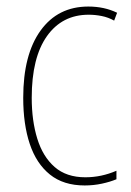

<svg xmlns="http://www.w3.org/2000/svg" viewBox="-20 -557 401 587"><path d="M239 10Q174 10 132.5 -23.5Q91 -57 71 -117Q51 -177 51 -258Q51 -390 104 -463.5Q157 -537 250 -537Q299 -537 338 -518L329 -494Q311 -504 291 -508Q271 -512 251 -512Q170 -512 123.5 -446.5Q77 -381 77 -258Q77 -188 94 -133Q111 -78 147 -46.5Q183 -15 241 -15Q290 -15 336 -35V-9Q317 -1 291.5 4.5Q266 10 239 10Z"/></svg>

Font: Noto Sans Khmer Condensed Thin
Style: Regular
Weight: 100
Width: 3
Designer: Danh Hong and the Monotype Design Team
Foundry: Monotype Imaging Inc.
Version: Version 2.004; ttfautohint (v1.8.4.7-5d5b)